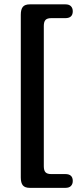

<svg xmlns="http://www.w3.org/2000/svg" viewBox="-20 -758 370 905"><path d="M186.5 -635.5V25.5Q186.5 45.5 194.5 54Q202.5 62.5 221.5 62.5H288Q323 62.5 323 95Q323 109.5 314.5 118.5Q306 127.5 288 127.5H121Q97.5 127.5 87.8 115.8Q78 104 78 78.5V-688.5Q78 -714 87.8 -725.8Q97.5 -737.5 121 -737.5H288Q306 -737.5 314.5 -728.5Q323 -719.5 323 -705Q323 -672.5 288 -672.5H221.5Q202.5 -672.5 194.5 -664Q186.5 -655.5 186.5 -635.5Z"/></svg>

Font: Fraunces 72pt SuperSoft SemiBold
Style: Regular
Weight: 600
Version: Version 1.000;[b76b70a41]